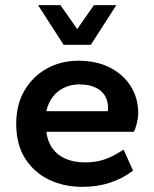

<svg xmlns="http://www.w3.org/2000/svg" viewBox="-20 -716 600 746"><path d="M300 10Q228 10 170 -18Q112 -46 77.5 -100.5Q43 -155 43 -235Q43 -310 75.5 -365Q108 -420 162.5 -450Q217 -480 285 -480Q355 -480 407 -453.5Q459 -427 488 -381Q517 -335 517 -276Q517 -259 512 -238Q507 -217 500 -204H160Q165 -165 184.5 -138.5Q204 -112 236 -98.5Q268 -85 311 -85Q356 -85 391.5 -98.5Q427 -112 460 -135L497 -53Q456 -22 407 -6Q358 10 300 10ZM160 -284H398Q399 -287 399.5 -289.5Q400 -292 400 -294Q400 -323 388 -343.5Q376 -364 351 -376Q326 -388 288 -388Q256 -388 229.5 -375.5Q203 -363 185 -339.5Q167 -316 160 -284ZM227 -542 128 -696H215L280 -603L345 -696H432L333 -542Z"/></svg>

Font: Gantari SemiBold
Style: Regular
Weight: 600
Designer: Anugrah Pasau
Foundry: Lafontype
Version: Version 1.000; ttfautohint (v1.8.3)